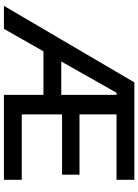

<svg xmlns="http://www.w3.org/2000/svg" viewBox="120 -840 720 1001"><g transform="rotate(90 480.5 -340.0)"><path d="M11 0 410 -680H918V-587H577V-394H891V-303H577V-93H918V0H475V-206H248L131 0ZM301 -299H475V-587H464Z"/></g></svg>

Font: TASA Orbiter Display Medium
Style: Regular
Weight: 500
Designer: Weizhong Zhang
Version: Version 1.000;Glyphs 3.1.2 (3151)